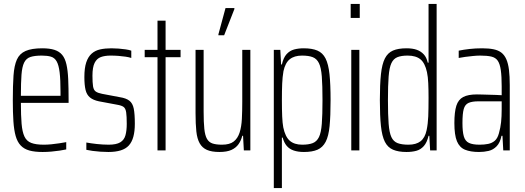

<svg xmlns="http://www.w3.org/2000/svg" viewBox="-20 -763 2662 974"><path d="M196 8Q156 8 129 0.5Q102 -7 85 -25Q68 -43 59.5 -73Q51 -103 48 -147.5Q45 -192 45 -254Q45 -329 48.5 -379.5Q52 -430 65.5 -460.5Q79 -491 110 -504.5Q141 -518 194 -518Q232 -518 256.5 -510Q281 -502 295.5 -484.5Q310 -467 317 -436.5Q324 -406 326 -361.5Q328 -317 328 -256V-241H86Q86 -177 89.5 -135.5Q93 -94 104 -70.5Q115 -47 138.5 -38Q162 -29 202 -29Q220 -29 240.5 -31Q261 -33 280.5 -36Q300 -39 316 -42V-5Q303 -2 283 1Q263 4 240.5 6Q218 8 196 8ZM287 -257V-296Q287 -359 282.5 -396Q278 -433 267.5 -451.5Q257 -470 238.5 -475.5Q220 -481 192 -481Q156 -481 134.5 -474Q113 -467 102.5 -445.5Q92 -424 89 -384Q86 -344 86 -277H306Z M530 8Q510 8 489 6.5Q468 5 449.5 2.5Q431 0 418 -3V-40Q430 -38 443 -36Q456 -34 470.5 -32.5Q485 -31 500.5 -30Q516 -29 531 -29Q570 -29 590 -41Q610 -53 616.5 -77Q623 -101 623 -134Q623 -174 620 -193.5Q617 -213 607 -220.5Q597 -228 573 -232L482 -249Q453 -255 436.5 -268.5Q420 -282 414 -307Q408 -332 408 -372Q408 -418 417.5 -446.5Q427 -475 445 -491Q463 -507 488.5 -512.5Q514 -518 545 -518Q563 -518 582 -516.5Q601 -515 618 -512.5Q635 -510 646 -506V-469Q634 -473 617 -475.5Q600 -478 581 -479.5Q562 -481 541 -481Q512 -481 491.5 -473.5Q471 -466 460 -444Q449 -422 449 -379Q449 -344 452 -325Q455 -306 466 -298.5Q477 -291 498 -287L588 -270Q620 -265 636.5 -252Q653 -239 658.5 -212Q664 -185 664 -135Q664 -97 656.5 -69.5Q649 -42 633.5 -25Q618 -8 592 0Q566 8 530 8Z M779 0V-473H714V-510H779V-658H820V-510H896V-473H820V0Z M1093 8Q1054 8 1030 -2.5Q1006 -13 993 -36Q980 -59 976 -96.5Q972 -134 972 -189V-510H1013V-197Q1013 -143 1016.5 -109.5Q1020 -76 1030 -58.5Q1040 -41 1058.5 -35Q1077 -29 1106 -29Q1145 -29 1165.5 -45Q1186 -61 1195.5 -90.5Q1205 -120 1207 -160Q1209 -200 1209 -247V-510H1250V0H1217L1213 -74H1209Q1203 -50 1190 -31.5Q1177 -13 1154 -2.5Q1131 8 1093 8ZM1088 -584V-589L1124 -722H1169V-717L1117 -584Z M1369 191V-510H1402L1406 -436H1410Q1418 -471 1434 -488.5Q1450 -506 1472 -512Q1494 -518 1521 -518Q1563 -518 1590 -506.5Q1617 -495 1631.5 -466.5Q1646 -438 1651.5 -386.5Q1657 -335 1657 -255Q1657 -175 1652 -123.5Q1647 -72 1632 -43.5Q1617 -15 1590.5 -3.5Q1564 8 1522 8Q1492 8 1470 0.5Q1448 -7 1434.5 -23Q1421 -39 1414 -65H1410V191ZM1513 -29Q1546 -29 1566.5 -37Q1587 -45 1598 -67.5Q1609 -90 1612.5 -135Q1616 -180 1616 -255Q1616 -330 1612.5 -375Q1609 -420 1598 -442.5Q1587 -465 1566.5 -473Q1546 -481 1512 -481Q1473 -481 1450 -462.5Q1427 -444 1418 -402Q1413 -373 1411.5 -338.5Q1410 -304 1410 -254Q1410 -207 1411.5 -172.5Q1413 -138 1417 -117Q1427 -69 1450 -49Q1473 -29 1513 -29Z M1759 -672V-743H1805V-672ZM1762 0V-510H1803V0Z M2042 8Q2001 8 1974 -3.5Q1947 -15 1932.5 -43.5Q1918 -72 1912.5 -123.5Q1907 -175 1907 -255Q1907 -335 1912.5 -386.5Q1918 -438 1932.5 -466.5Q1947 -495 1973.5 -506.5Q2000 -518 2042 -518Q2073 -518 2094 -510.5Q2115 -503 2129.5 -487.5Q2144 -472 2150 -445H2154V-743H2195V0H2162L2158 -74H2154Q2146 -40 2130 -22Q2114 -4 2092 2Q2070 8 2042 8ZM2052 -29Q2091 -29 2113.5 -46.5Q2136 -64 2144 -102Q2151 -135 2152.5 -172.5Q2154 -210 2154 -268Q2154 -308 2152.5 -341Q2151 -374 2146 -397Q2136 -443 2113 -462Q2090 -481 2048 -481Q2016 -481 1996 -473Q1976 -465 1965.5 -442.5Q1955 -420 1951.5 -375Q1948 -330 1948 -255Q1948 -180 1951.5 -135Q1955 -90 1965.5 -67.5Q1976 -45 1997 -37Q2018 -29 2052 -29Z M2410 8Q2367 8 2339 -3.5Q2311 -15 2298 -46.5Q2285 -78 2285 -139Q2285 -195 2295 -226.5Q2305 -258 2330 -271Q2355 -284 2399 -284Q2410 -284 2426 -283.5Q2442 -283 2460 -282.5Q2478 -282 2494.5 -281.5Q2511 -281 2525 -280V-325Q2525 -376 2520.5 -407.5Q2516 -439 2505 -455Q2494 -471 2472.5 -476Q2451 -481 2416 -481Q2400 -481 2380 -479Q2360 -477 2340.5 -474.5Q2321 -472 2307 -469V-506Q2331 -511 2361.5 -514.5Q2392 -518 2426 -518Q2460 -518 2484 -513Q2508 -508 2523.5 -496Q2539 -484 2548.5 -462.5Q2558 -441 2562 -408.5Q2566 -376 2566 -331V0H2533L2529 -74H2524Q2517 -39 2499.5 -21Q2482 -3 2459 2.5Q2436 8 2410 8ZM2413 -29Q2437 -29 2456.5 -33Q2476 -37 2490 -49Q2504 -61 2511 -87Q2519 -115 2522 -143.5Q2525 -172 2525 -209V-249H2407Q2375 -249 2357 -241Q2339 -233 2332.5 -210Q2326 -187 2326 -139Q2326 -95 2333 -71Q2340 -47 2359 -38Q2378 -29 2413 -29Z"/></svg>

Font: Saira ExtraCondensed ExtraLight
Style: Regular
Weight: 250
Width: 2
Designer: Hector Gatti with collaboration of the Omnibus-Type team
Foundry: Omnibus-Type
Version: Version 1.101